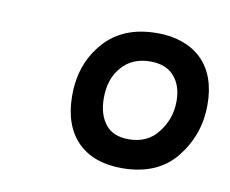

<svg xmlns="http://www.w3.org/2000/svg" viewBox="-45 -699 469 392"><g transform="rotate(10 189.5 -503.0)"><path d="M252.9 -644.5Q182.6 -644.5 143.6 -600.6Q103.5 -555.7 103.5 -489.3Q103.5 -427.7 136.7 -393.6Q169.9 -360.4 228.5 -360.4Q302.7 -360.4 340.8 -408.2Q378.9 -456.1 378.9 -517.6Q378.9 -579.1 344.7 -612.3Q310.5 -644.5 252.9 -644.5ZM249 -585Q281.2 -585 297.9 -566.4Q315.4 -546.9 315.4 -514.6Q315.4 -477.5 293 -449.2Q271.5 -420.9 232.4 -420.9Q200.2 -420.9 184.6 -440.4Q168 -460.9 168 -495.1Q168 -536.1 190.4 -560.5Q211.9 -585 249 -585Z"/></g></svg>

Font: cl
Style: Italic
Weight: 400
Designer: Mitja Miklavcic
Version: Version 7.504; 2011; Build 1022